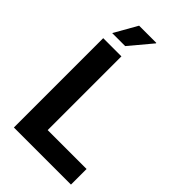

<svg xmlns="http://www.w3.org/2000/svg" viewBox="-260 -959 1044 1044"><g transform="rotate(45 262.0 -436.5)"><path d="M82 -741 157 -873H289L290 -870L182 -741ZM67 0V-687H207V-120H506V0Z"/></g></svg>

Font: Archivo SemiCondensed
Style: Bold
Weight: 680
Width: 4
Designer: Hector Gatti
Foundry: Omnibus-Type
Version: Version 2.001; ttfautohint (v1.8.3)